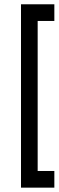

<svg xmlns="http://www.w3.org/2000/svg" viewBox="-20 -789 271 886"><path d="M153.8 -615.4V-538.5H76.9V-615.4ZM153.8 -538.5V-461.5H76.9V-538.5ZM153.8 -461.5V-384.6H76.9V-461.5ZM153.8 -384.6V-307.7H76.9V-384.6ZM153.8 -307.7V-230.8H76.9V-307.7ZM153.8 -230.8V-153.8H76.9V-230.8ZM153.8 -153.8V-76.9H76.9V-153.8ZM153.8 -76.9V0H76.9V-76.9ZM230.8 0V76.9H153.8V0ZM153.8 -692.3V-615.4H76.9V-692.3ZM153.8 0V76.9H76.9V0ZM76.9 -769.2H153.8V-692.3H76.9ZM153.8 -769.2H230.8V-692.3H153.8Z"/></svg>

Font: Jacquarda Bastarda 9
Style: Regular
Weight: 400
Designer: Sarah Cadigan-Fried
Version: Version 1.000; ttfautohint (v1.8.4.7-5d5b)